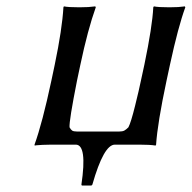

<svg xmlns="http://www.w3.org/2000/svg" viewBox="-20 -452 599 600"><path d="M500.5 -200.2Q472.2 -67.4 467.8 0L466.3 2.9Q449.2 0 415 0H338.9H216.8Q252.9 0 234.4 125L235.8 127.9H265.6L268.6 125Q304.2 0 338.9 0H216.8H141.1Q126 0 112.8 0.7Q99.6 1.5 93.8 2L88.4 2.9L87.9 0Q112.3 -67.4 140.6 -200.2L150.9 -249Q174.3 -361.3 178.2 -429.2L179.7 -432.1Q192.9 -429.2 228 -429.2Q243.2 -429.2 255.6 -429.9Q268.1 -430.7 272.9 -431.6L277.8 -432.1L279.3 -429.2Q254.4 -359.9 231 -249L220.7 -200.2Q195.8 -74.7 197.3 -54.2Q201.2 -46.9 205.6 -43.9Q210 -41 220.7 -41H352.5Q362.8 -41 368.4 -43.9Q374 -46.9 381.3 -54.2Q389.2 -69.3 402.1 -121.3Q415 -173.3 420.4 -200.2L431.2 -250Q456.1 -369.6 459 -429.2L460.9 -432.1Q474.1 -429.2 509.3 -429.2Q524.4 -429.2 536.6 -429.9Q548.8 -430.7 553.2 -431.6L557.6 -432.1L559.1 -429.2Q536.6 -367.7 511.2 -250Z"/></svg>

Font: Linux Biolinum G
Style: Italic
Weight: 400
Italic angle: -12°
Designer: Philipp H. Poll
Foundry: Philipp H. Poll
Version: Version 0.5.1